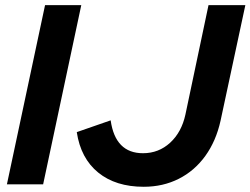

<svg xmlns="http://www.w3.org/2000/svg" viewBox="-20 -720 978 750"><path d="M7 0 156 -700H297.5L148.5 0ZM541.4 9.6Q432.1 9.6 363.7 -45.9Q295.3 -101.5 279.9 -203.9L412.3 -249.9Q430.4 -121.5 538.5 -121.5Q599.9 -121.5 644.6 -162.5Q689.3 -203.5 704.3 -272.6L794.5 -700H938.4L841.6 -248.7Q824 -169.1 782 -110.9Q740 -52.7 678.4 -21.6Q616.8 9.6 541.4 9.6Z"/></svg>

Font: Red Hat Display
Style: Italic
Weight: 300
Italic angle: -12°
Designer: Pentagram, MCKL
Foundry: Pentagram, MCKL
Version: Version 1.023